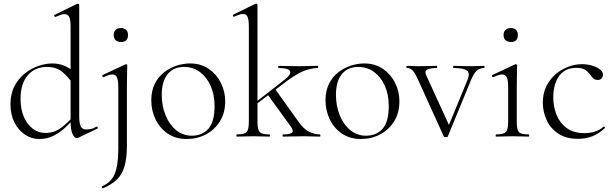

<svg xmlns="http://www.w3.org/2000/svg" viewBox="-20 -745 3350 1047"><path d="M193 13Q152 13 116 -11Q80 -35 58.5 -77.5Q37 -120 37 -177Q37 -233 58.5 -274.5Q80 -316 114 -343.5Q148 -371 188 -385Q228 -399 265 -399Q300 -399 330.5 -386.5Q361 -374 387 -351L378 -287Q353 -325 320.5 -352.5Q288 -380 235 -380Q171 -380 131.5 -334.5Q92 -289 92 -206Q92 -150 110 -108Q128 -66 159 -43Q190 -20 228 -20Q274 -20 310 -46Q346 -72 378 -108L386 -101Q365 -77 337 -50.5Q309 -24 273.5 -5.5Q238 13 193 13ZM412 -718V-108Q412 -72 420.5 -55.5Q429 -39 450 -39Q460 -39 474.5 -41.5Q489 -44 505 -54Q510 -56 512.5 -50.5Q515 -45 510 -43L407 6Q403 8 399 8Q386 8 375.5 -14.5Q365 -37 365 -81V-599Q365 -635 358 -651.5Q351 -668 331 -668Q322 -668 311 -664Q300 -660 283 -653Q279 -651 276.5 -657Q274 -663 278 -664L400 -724Q402 -725 405 -725Q407 -725 409.5 -723Q412 -721 412 -718Z M674 -388Q674 -381 673 -349.5Q672 -318 672 -271V48Q672 114 660 158.5Q648 203 619.5 232Q591 261 541 282Q539 283 536.5 277.5Q534 272 536 271Q586 250 605.5 203Q625 156 625 71V-270Q625 -306 618 -322.5Q611 -339 593 -339Q584 -339 572.5 -335.5Q561 -332 545 -324Q541 -323 538.5 -328.5Q536 -334 540 -336L664 -394Q666 -395 667 -395Q670 -395 672 -393Q674 -391 674 -388ZM640 -516Q621 -516 610.5 -526Q600 -536 600 -554Q600 -572 610.5 -582Q621 -592 640 -592Q658 -592 668 -582Q678 -572 678 -554Q678 -516 640 -516Z M998 13Q939 13 895.5 -16Q852 -45 828.5 -93.5Q805 -142 805 -198Q805 -250 824 -288Q843 -326 874.5 -350.5Q906 -375 943 -387Q980 -399 1016 -399Q1076 -399 1119 -369Q1162 -339 1185 -292Q1208 -245 1208 -193Q1208 -129 1179 -83Q1150 -37 1102.5 -12Q1055 13 998 13ZM1026 -5Q1082 -5 1116 -42.5Q1150 -80 1150 -167Q1150 -228 1129 -276Q1108 -324 1070.5 -352Q1033 -380 983 -380Q926 -380 894 -340.5Q862 -301 862 -227Q862 -168 882.5 -117Q903 -66 940 -35.5Q977 -5 1026 -5Z M1272 0Q1269 0 1269 -6Q1269 -12 1272 -12Q1313 -12 1325 -25Q1337 -38 1337 -81V-600Q1337 -636 1330 -652.5Q1323 -669 1305 -669Q1289 -669 1257 -654Q1253 -652 1250.5 -658Q1248 -664 1252 -665L1372 -724Q1375 -725 1377 -725Q1379 -725 1381.5 -723Q1384 -721 1384 -718V-81Q1384 -38 1396 -25Q1408 -12 1450 -12Q1452 -12 1452 -6Q1452 0 1450 0Q1432 0 1409.5 -1Q1387 -2 1361 -2Q1336 -2 1312.5 -1Q1289 0 1272 0ZM1523 0Q1521 0 1521 -6Q1521 -12 1523 -12Q1561 -12 1572 -21Q1583 -30 1567 -53L1439 -230L1480 -260L1608 -81Q1635 -42 1665 -27Q1695 -12 1725 -12Q1727 -12 1727 -6Q1727 0 1725 0Q1707 0 1684.5 -1Q1662 -2 1636 -2Q1599 -2 1572.5 -1Q1546 0 1523 0ZM1371 -172 1367 -182 1529 -308Q1570 -340 1561.5 -357Q1553 -374 1500 -374Q1497 -374 1497 -380Q1497 -386 1500 -386Q1524 -386 1548 -385Q1572 -384 1612 -384Q1649 -384 1671 -385Q1693 -386 1713 -386Q1715 -386 1715 -380Q1715 -374 1713 -374Q1690 -374 1663.5 -367Q1637 -360 1608 -344.5Q1579 -329 1547 -305Z M1948 13Q1889 13 1845.5 -16Q1802 -45 1778.5 -93.5Q1755 -142 1755 -198Q1755 -250 1774 -288Q1793 -326 1824.5 -350.5Q1856 -375 1893 -387Q1930 -399 1966 -399Q2026 -399 2069 -369Q2112 -339 2135 -292Q2158 -245 2158 -193Q2158 -129 2129 -83Q2100 -37 2052.5 -12Q2005 13 1948 13ZM1976 -5Q2032 -5 2066 -42.5Q2100 -80 2100 -167Q2100 -228 2079 -276Q2058 -324 2020.5 -352Q1983 -380 1933 -380Q1876 -380 1844 -340.5Q1812 -301 1812 -227Q1812 -168 1832.5 -117Q1853 -66 1890 -35.5Q1927 -5 1976 -5Z M2620 -386Q2622 -386 2622 -380Q2622 -374 2620 -374Q2596 -374 2580 -360Q2564 -346 2547 -305L2422 -1Q2421 3 2411.5 3Q2402 3 2400 -1L2263 -303Q2243 -348 2230 -361Q2217 -374 2199 -374Q2196 -374 2196 -380Q2196 -386 2199 -386Q2213 -386 2229.5 -385Q2246 -384 2260 -384Q2293 -384 2317 -385Q2341 -386 2361 -386Q2364 -386 2364 -380Q2364 -374 2361 -374Q2330 -374 2311.5 -366.5Q2293 -359 2304 -335L2434 -51L2411 -22L2530 -311Q2544 -346 2526.5 -360Q2509 -374 2453 -374Q2451 -374 2451 -380Q2451 -386 2453 -386Q2477 -386 2498.5 -385Q2520 -384 2554 -384Q2575 -384 2588 -385Q2601 -386 2620 -386Z M2685 0Q2683 0 2683 -6Q2683 -12 2685 -12Q2726 -12 2738.5 -25Q2751 -38 2751 -81V-270Q2751 -306 2744 -322.5Q2737 -339 2718 -339Q2709 -339 2697.5 -335.5Q2686 -332 2670 -324Q2666 -323 2663.5 -328.5Q2661 -334 2665 -336L2789 -394Q2792 -395 2793 -395Q2795 -395 2797.5 -393Q2800 -391 2800 -388Q2800 -381 2799 -349.5Q2798 -318 2798 -271V-81Q2798 -38 2809.5 -25Q2821 -12 2863 -12Q2866 -12 2866 -6Q2866 0 2863 0Q2846 0 2823 -1Q2800 -2 2774 -2Q2749 -2 2726 -1Q2703 0 2685 0ZM2766 -516Q2747 -516 2736.5 -526Q2726 -536 2726 -554Q2726 -572 2736.5 -582Q2747 -592 2766 -592Q2784 -592 2794 -582Q2804 -572 2804 -554Q2804 -516 2766 -516Z M3133 12Q3065 12 3022.5 -17.5Q2980 -47 2960 -92.5Q2940 -138 2940 -185Q2940 -235 2959 -274Q2978 -313 3009.5 -340Q3041 -367 3079 -381Q3117 -395 3154 -395Q3182 -395 3208 -387.5Q3234 -380 3251 -367Q3268 -354 3268 -338Q3268 -326 3260.5 -317.5Q3253 -309 3239 -309Q3225 -309 3215 -318Q3205 -327 3199 -337Q3187 -354 3170.5 -364.5Q3154 -375 3122 -375Q3061 -375 3029 -330.5Q2997 -286 2997 -214Q2997 -163 3015 -118.5Q3033 -74 3070.5 -46.5Q3108 -19 3168 -19Q3194 -19 3221.5 -26.5Q3249 -34 3271 -54Q3274 -56 3277.5 -52Q3281 -48 3278 -46Q3244 -15 3209 -1.5Q3174 12 3133 12Z"/></svg>

Font: Cormorant Garamond Light Light
Style: Regular
Weight: 300
Version: Version 4.001